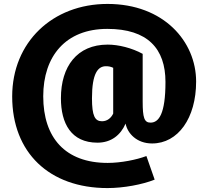

<svg xmlns="http://www.w3.org/2000/svg" viewBox="-20 -733 1060 977"><path d="M528 -506C372 -506 290 -395 290 -233C290 -105 342 -7 476 -7C546 -7 594 -46 619 -104C629 -54 676 -3 754 -3C886 -3 978 -132 978 -318C978 -522 813 -713 527 -713C247 -713 42 -518 42 -242C42 43 230 224 527 224C609 224 705 206 767 181L725 61C675 80 595 96 528 96C312 96 200 -32 200 -243C200 -447 314 -586 526 -586C732 -586 822 -485 822 -316C822 -153 788 -109 746 -109C714 -109 706 -134 706 -217V-459C651 -489 583 -506 528 -506ZM499 -116C463 -116 448 -143 448 -233C448 -361 479 -396 519 -396C533 -396 543 -394 556 -388V-155C546 -134 527 -116 499 -116Z"/></svg>

Font: Fira Sans ExtraBold
Style: Regular
Weight: 800
Designer: bBox Type GmbH & Carrois Corporate GbR & Edenspiekermann AG
Foundry: bBox Type GmbH & Carrois Corporate GbR & Edenspiekermann AG
Version: Version 4.300;PS 004.300;hotconv 1.0.88;makeotf.lib2.5.64775